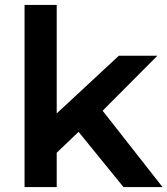

<svg xmlns="http://www.w3.org/2000/svg" viewBox="-20 -762 682 782"><path d="M80 0V-742H211V-300L464 -535H621L398 -311L642 0H483L300 -225L211 -140V0Z"/></svg>

Font: Belfius21
Style: Bold
Weight: 700
Designer: Montserrat's base design by Julieta Ulanovsky, modified by Coast SPRL for Belfius Bank NV.
Foundry: Montserrat's base design by Julieta Ulanovsky, modified by Coast SPRL for Belfius Bank NV.
Version: Version 2.000;FEAKit 1.0